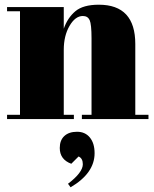

<svg xmlns="http://www.w3.org/2000/svg" viewBox="-20 -506 656 816"><path d="M10 -476H251V-384Q267 -430 300 -458Q333 -486 400 -486Q555 -486 555 -319V-18H611V0H328V-18H369V-343Q369 -403 361 -420.5Q353 -438 332 -438Q300 -438 275.5 -396Q251 -354 251 -294V-18H294V0H10V-18H65V-458H10ZM280 290 269 275Q332 227 332 192Q332 167 314 159L283 190Q234 172 234 123Q234 90 253.5 72Q273 54 307.5 54Q342 54 362 78.5Q382 103 382 145Q382 230 280 290Z"/></svg>

Font: SVN-Abril Fatface
Style: Regular
Weight: 400
Designer: Veronika Burian, Jos? Scaglione
Foundry: TypeTogether
Version: Version 1.001